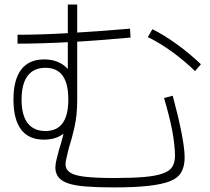

<svg xmlns="http://www.w3.org/2000/svg" viewBox="-20 -821 920 840"><path d="M222.2 -87.8Q222.2 -101.1 226.7 -120.6Q231.1 -140 237.8 -164.4Q246.7 -192.2 254.4 -221.7Q262.2 -251.1 266.7 -283.3L282.2 -264.4Q267.8 -238.9 239.4 -224.4Q211.1 -210 172.2 -210Q105.6 -210 72.2 -254.4Q38.9 -298.9 38.9 -385.6Q38.9 -472.2 72.8 -516.7Q106.7 -561.1 173.3 -561.1Q218.9 -561.1 252.2 -540Q285.6 -518.9 301.1 -477.8L276.7 -457.8V-801.1H317.8V-383.3Q317.8 -317.8 306.1 -265.6Q294.4 -213.3 281.1 -173.3Q275.6 -148.9 271.1 -131.1Q266.7 -113.3 266.7 -102.2Q266.7 -80 285.6 -66.7Q304.4 -53.3 351.7 -47.8Q398.9 -42.2 478.9 -42.2Q558.9 -42.2 610.6 -46.7Q662.2 -51.1 692.8 -62.2Q723.3 -73.3 734.4 -92.2Q745.6 -111.1 745.6 -140Q745.6 -157.8 742.8 -186.1Q740 -214.4 733.9 -247.2Q727.8 -280 718.3 -317.2Q708.9 -354.4 697.8 -392.2L735.6 -402.2Q746.7 -361.1 756.1 -322.2Q765.6 -283.3 772.8 -247.2Q780 -211.1 783.9 -182.2Q787.8 -153.3 787.8 -132.2Q787.8 -93.3 773.3 -67.8Q758.9 -42.2 723.9 -28.3Q688.9 -14.4 628.9 -7.8Q568.9 -1.1 478.9 -1.1Q406.7 -1.1 356.7 -5Q306.7 -8.9 277.8 -18.9Q248.9 -28.9 235.6 -46.1Q222.2 -63.3 222.2 -87.8ZM278.9 -385.6Q278.9 -455.6 253.9 -490Q228.9 -524.4 178.9 -524.4Q127.8 -524.4 101.1 -489.4Q74.4 -454.4 74.4 -385.6Q74.4 -316.7 101.1 -282.2Q127.8 -247.8 178.9 -247.8Q228.9 -247.8 253.9 -282.2Q278.9 -316.7 278.9 -385.6ZM833.3 -510Q788.9 -553.3 735 -592.8Q681.1 -632.2 626.7 -658.9L646.7 -693.3Q700 -666.7 755.6 -626.1Q811.1 -585.6 858.9 -540ZM56.7 -668.9Q156.7 -668.9 280 -676.1Q403.3 -683.3 548.9 -695.6L551.1 -656.7Q406.7 -643.3 282.2 -636.7Q157.8 -630 56.7 -630Z"/></svg>

Font: Paperlogy 2 ExtraLight
Style: Regular
Weight: 250
Designer: redesigned by Lee Juim, glyphs from Gmarket Sans & Montserrat
Foundry: PT&
Version: Version 1.001